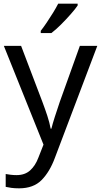

<svg xmlns="http://www.w3.org/2000/svg" viewBox="-20 -786 550 1046"><path d="M1 -536H95L211 -231Q226 -191 238 -154.5Q250 -118 256 -85H260Q266 -110 279 -150.5Q292 -191 306 -232L415 -536H510L279 74Q251 150 206.5 195Q162 240 84 240Q60 240 42 237.5Q24 235 11 232V162Q22 164 37.5 166Q53 168 70 168Q116 168 144.5 142Q173 116 189 73L217 2ZM403 -756Q391 -738 366 -709.5Q341 -681 312.5 -652.5Q284 -624 260 -606H202V-618Q217 -637 234.5 -663Q252 -689 269 -716.5Q286 -744 297 -766H403Z"/></svg>

Font: Noto Sans Historical
Style: Regular
Weight: 400
Designer: Monotype Design Team
Foundry: Monotype Imaging Inc.
Version: Version 2.013; ttfautohint (v1.8.4.7-5d5b)